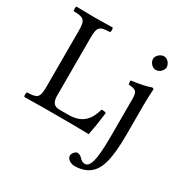

<svg xmlns="http://www.w3.org/2000/svg" viewBox="-193 -814 1157 1194"><g transform="rotate(30 385.5 -217.0)"><path d="M149 0H361.7C389 0 481 2 481 2C491 -48 501 -113 507 -165C497.2 -169.7 486.4 -171.8 474 -170C454 -98 417 -39 311 -39H248C209 -39 191 -58 191 -109V-523C191 -606 208 -611 278 -614C284 -620 284 -641 278 -647C233 -646 186.1 -645 148 -645C111.9 -645 65 -646 19 -647C13 -641 13 -620 19 -614C89 -611 106 -606 106 -523V-122C106 -39 89 -34 19 -31C13 -25 13 -4 19 2C58 1 115.3 0 149 0ZM593 -604C593 -578 617 -552 641 -552C669 -552 693 -578.9 693 -600C693 -624 672 -652 645 -652C621 -652 593 -628 593 -604ZM607 -322V-81C607 51 603 174 553 174C542 174 529 170 522 163C512 153 500 137 478 137C467 137 446 157 446 175C446 204 482 218 501 218C522 218 574 215 611 184C658 146 686 74 686 -115V-326C686 -376 690 -440 690 -440C690 -444 685 -447 677 -447C649 -436 609 -427 540 -418C538 -412 540 -396 542 -390C596 -385 607 -379 607 -322Z"/></g></svg>

Font: Libertinus Math
Style: Regular
Weight: 400
Designer: Philipp H. Poll
Foundry: Khaled Hosny
Version: Version 6.2